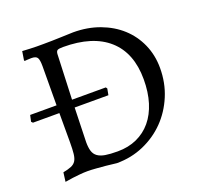

<svg xmlns="http://www.w3.org/2000/svg" viewBox="-116 -769 945 909"><g transform="rotate(-20 356.5 -314.5)"><path d="M324 12Q297 9 271 6Q248 4 223.5 2Q199 0 180 0Q161 0 141 2Q121 4 104 6Q84 9 65 12L71 -34Q97 -39 112.5 -45.5Q128 -52 136 -64.5Q144 -77 146.5 -99Q149 -121 149 -157V-304H16L9 -311L16 -343H149L150 -540Q150 -572 143 -583Q136 -594 113 -594Q108 -594 102 -593.5Q96 -593 91 -593Q85 -592 79 -592L77 -596L84 -640Q103 -639 122 -638Q138 -637 156.5 -637Q175 -637 189 -637Q206 -637 232 -637.5Q258 -638 282 -639Q310 -640 341 -641Q413 -641 473.5 -618.5Q534 -596 577.5 -556.5Q621 -517 645.5 -462Q670 -407 670 -342Q670 -267 643 -202.5Q616 -138 569.5 -90.5Q523 -43 460 -15.5Q397 12 324 12ZM227 -343H397L402 -336L396 -304H226L221 -131Q221 -104 226.5 -86Q232 -68 246.5 -57.5Q261 -47 285 -43Q309 -39 347 -39Q401 -39 444 -58.5Q487 -78 517 -114Q547 -150 563 -201.5Q579 -253 579 -318Q579 -451 500 -521.5Q421 -592 272 -592Q251 -592 244 -588Q237 -584 236 -570Z"/></g></svg>

Font: Alegreya
Style: Regular
Weight: 400
Designer: Juan Pablo del Peral
Foundry: Juan Pablo del Peral
Version: Version 1.003